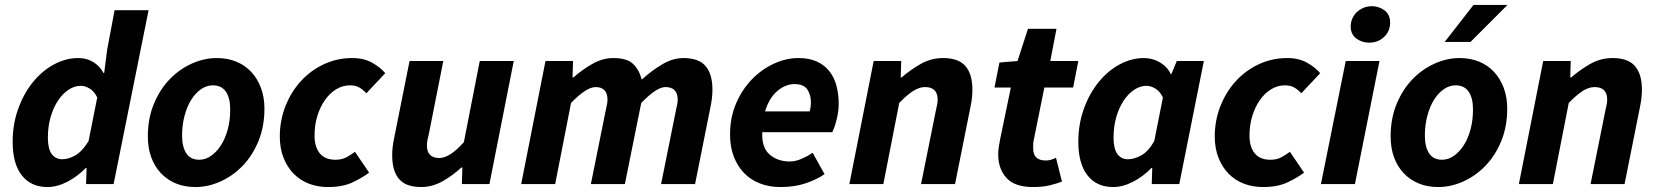

<svg xmlns="http://www.w3.org/2000/svg" viewBox="-20 -742 6681 774"><path d="M412 -542 442 -701H579L438 0H327L329 -65H326Q292 -30 251 -9Q210 12 171 12Q105 12 68 -35Q31 -82 31 -170Q31 -241 53 -302.5Q75 -364 112 -410Q149 -456 197 -482Q245 -508 296 -508Q330 -508 356.5 -491.5Q383 -475 397 -448H400ZM231 -100Q256 -100 283.5 -115.5Q311 -131 337 -173L372 -349Q360 -374 341.5 -385Q323 -396 306 -396Q280 -396 256 -380Q232 -364 213.5 -336Q195 -308 184 -270Q173 -232 173 -187Q173 -142 188.5 -121Q204 -100 231 -100Z M768 12Q724 12 689 -2.5Q654 -17 628.5 -44Q603 -71 589.5 -108.5Q576 -146 576 -192Q576 -264 600 -322.5Q624 -381 663.5 -422Q703 -463 753 -485.5Q803 -508 854 -508Q897 -508 932.5 -493.5Q968 -479 993 -452Q1018 -425 1032 -387.5Q1046 -350 1046 -304Q1046 -232 1022 -173.5Q998 -115 958.5 -74Q919 -33 869 -10.5Q819 12 768 12ZM838 -398Q813 -398 790.5 -382.5Q768 -367 751 -340Q734 -313 724 -275.5Q714 -238 714 -195Q714 -150 731 -124Q748 -98 783 -98Q808 -98 830.5 -113.5Q853 -129 870.5 -156Q888 -183 898 -220Q908 -257 908 -301Q908 -347 890.5 -372.5Q873 -398 838 -398Z M1108 -192Q1108 -256 1130.5 -313.5Q1153 -371 1192.5 -414.5Q1232 -458 1285.5 -483Q1339 -508 1400 -508Q1447 -508 1480.5 -489Q1514 -470 1533 -447L1457 -366Q1442 -382 1427 -390Q1412 -398 1391 -398Q1361 -398 1335 -382Q1309 -366 1289.5 -338Q1270 -310 1259 -273.5Q1248 -237 1248 -195Q1248 -150 1269 -124Q1290 -98 1332 -98Q1358 -98 1376.5 -108Q1395 -118 1411 -130L1468 -46Q1440 -25 1400.5 -6.5Q1361 12 1302 12Q1261 12 1225.5 -1.5Q1190 -15 1164 -41.5Q1138 -68 1123 -106Q1108 -144 1108 -192Z M1953 0H1842L1844 -67H1840Q1806 -35 1764.5 -11.5Q1723 12 1678 12Q1616 12 1588.5 -20.5Q1561 -53 1561 -116Q1561 -133 1563 -150Q1565 -167 1569 -186L1631 -496H1767L1709 -203Q1705 -188 1703 -177Q1701 -166 1701 -156Q1701 -105 1751 -105Q1793 -105 1850 -169L1914 -496H2051Z M2179 -496H2290L2288 -430H2292Q2328 -462 2369 -485Q2410 -508 2452 -508Q2508 -508 2532.5 -484Q2557 -460 2567 -421Q2609 -459 2651 -483.5Q2693 -508 2735 -508Q2797 -508 2824.5 -475.5Q2852 -443 2852 -381Q2852 -364 2850 -346.5Q2848 -329 2844 -310L2782 0H2645L2704 -293Q2707 -308 2709.5 -319Q2712 -330 2712 -340Q2712 -391 2662 -391Q2645 -391 2621 -375.5Q2597 -360 2565 -327L2499 0H2362L2421 -293Q2424 -308 2426.5 -319Q2429 -330 2429 -340Q2429 -366 2416.5 -378.5Q2404 -391 2381 -391Q2363 -391 2338.5 -375.5Q2314 -360 2282 -327L2218 0H2081Z M2923 -200Q2923 -269 2947.5 -325.5Q2972 -382 3011.5 -422.5Q3051 -463 3100 -485.5Q3149 -508 3199 -508Q3243 -508 3274 -493.5Q3305 -479 3324.5 -453.5Q3344 -428 3352.5 -394.5Q3361 -361 3361 -322Q3361 -304 3358 -286.5Q3355 -269 3351 -253.5Q3347 -238 3342.5 -226.5Q3338 -215 3335 -209H3053Q3050 -147 3082.5 -119Q3115 -91 3164 -91Q3187 -91 3212 -102Q3237 -113 3256 -126L3304 -40Q3274 -19 3229 -3.5Q3184 12 3126 12Q3081 12 3043.5 -2.5Q3006 -17 2979.5 -44.5Q2953 -72 2938 -111Q2923 -150 2923 -200ZM3244 -293Q3249 -310 3249 -330Q3249 -360 3234.5 -381.5Q3220 -403 3182 -403Q3147 -403 3114 -375.5Q3081 -348 3064 -293Z M3502 -496H3613L3611 -430H3615Q3652 -462 3693 -485Q3734 -508 3782 -508Q3844 -508 3872 -475.5Q3900 -443 3900 -381Q3900 -364 3898 -346.5Q3896 -329 3892 -310L3830 0H3693L3752 -293Q3755 -308 3757.5 -319Q3760 -330 3760 -340Q3760 -391 3709 -391Q3686 -391 3661.5 -375.5Q3637 -360 3605 -327L3541 0H3404Z M4055 -389H3989L4009 -490L4082 -496L4124 -626H4239L4214 -496H4327L4306 -389H4190L4147 -176Q4145 -167 4145 -159Q4145 -151 4145 -143Q4145 -95 4196 -95Q4207 -95 4217 -98Q4227 -101 4237 -106L4261 -10Q4241 -2 4212 5Q4183 12 4145 12Q4070 12 4037 -25Q4004 -62 4004 -119Q4004 -135 4006.5 -150.5Q4009 -166 4012 -182Z M4327 -170Q4327 -241 4349 -302.5Q4371 -364 4408 -410Q4445 -456 4493 -482Q4541 -508 4592 -508Q4626 -508 4656 -490.5Q4686 -473 4700 -443H4702L4724 -496H4833L4734 0H4623L4625 -65H4622Q4588 -30 4547 -9Q4506 12 4467 12Q4401 12 4364 -35Q4327 -82 4327 -170ZM4527 -100Q4552 -100 4580.5 -115.5Q4609 -131 4633 -173L4668 -349Q4656 -374 4637.5 -385Q4619 -396 4602 -396Q4576 -396 4552 -380Q4528 -364 4509.5 -336Q4491 -308 4480 -270Q4469 -232 4469 -187Q4469 -142 4484.5 -121Q4500 -100 4527 -100Z M4877 -192Q4877 -256 4899.5 -313.5Q4922 -371 4961.5 -414.5Q5001 -458 5054.5 -483Q5108 -508 5169 -508Q5216 -508 5249.5 -489Q5283 -470 5302 -447L5226 -366Q5211 -382 5196 -390Q5181 -398 5160 -398Q5130 -398 5104 -382Q5078 -366 5058.5 -338Q5039 -310 5028 -273.5Q5017 -237 5017 -195Q5017 -150 5038 -124Q5059 -98 5101 -98Q5127 -98 5145.5 -108Q5164 -118 5180 -130L5237 -46Q5209 -25 5169.5 -6.5Q5130 12 5071 12Q5030 12 4994.5 -1.5Q4959 -15 4933 -41.5Q4907 -68 4892 -106Q4877 -144 4877 -192Z M5405 -496H5541L5442 0H5305ZM5499 -570Q5471 -570 5448 -586.5Q5425 -603 5425 -636Q5425 -652 5431.5 -667Q5438 -682 5449.5 -693Q5461 -704 5476.5 -710.5Q5492 -717 5510 -717Q5539 -717 5561.5 -700Q5584 -683 5584 -651Q5584 -616 5559.5 -593Q5535 -570 5499 -570Z M5778 12Q5734 12 5699 -2.5Q5664 -17 5638.5 -44Q5613 -71 5599.5 -108.5Q5586 -146 5586 -192Q5586 -264 5610 -322.5Q5634 -381 5673.5 -422Q5713 -463 5763 -485.5Q5813 -508 5864 -508Q5907 -508 5942.5 -493.5Q5978 -479 6003 -452Q6028 -425 6042 -387.5Q6056 -350 6056 -304Q6056 -232 6032 -173.5Q6008 -115 5968.5 -74Q5929 -33 5879 -10.5Q5829 12 5778 12ZM5848 -398Q5823 -398 5800.5 -382.5Q5778 -367 5761 -340Q5744 -313 5734 -275.5Q5724 -238 5724 -195Q5724 -150 5741 -124Q5758 -98 5793 -98Q5818 -98 5840.5 -113.5Q5863 -129 5880.5 -156Q5898 -183 5908 -220Q5918 -257 5918 -301Q5918 -347 5900.5 -372.5Q5883 -398 5848 -398ZM5920 -722H6057L5908 -573H5804Z M6201 -496H6312L6310 -430H6314Q6351 -462 6392 -485Q6433 -508 6481 -508Q6543 -508 6571 -475.5Q6599 -443 6599 -381Q6599 -364 6597 -346.5Q6595 -329 6591 -310L6529 0H6392L6451 -293Q6454 -308 6456.5 -319Q6459 -330 6459 -340Q6459 -391 6408 -391Q6385 -391 6360.5 -375.5Q6336 -360 6304 -327L6240 0H6103Z"/></svg>

Font: mr_Source Sans Pro
Style: Bold Italic
Weight: 700
Italic angle: -11°
Designer: Paul D. Hunt
Foundry: Adobe Systems Incorporated
Version: Version 1.036;July 10, 2024;FontCreator 11.5.0.2430 64-bit